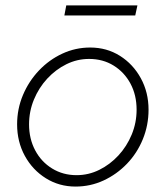

<svg xmlns="http://www.w3.org/2000/svg" viewBox="-20 -677 609 707"><path d="M258 10Q198 10 149 -20.5Q100 -51 71.5 -103Q43 -155 43 -219Q43 -276 64.5 -327Q86 -378 123.5 -417.5Q161 -457 209.5 -479.5Q258 -502 312 -502Q373 -502 421.5 -471.5Q470 -441 498.5 -389Q527 -337 527 -273Q527 -216 506 -164.5Q485 -113 447.5 -74Q410 -35 361.5 -12.5Q313 10 258 10ZM262 -32Q306 -32 345.5 -51.5Q385 -71 416 -104.5Q447 -138 465 -181.5Q483 -225 483 -273Q483 -327 460.5 -369Q438 -411 398.5 -435.5Q359 -460 308 -460Q264 -460 224.5 -440.5Q185 -421 154 -387.5Q123 -354 105 -310.5Q87 -267 87 -219Q87 -166 109.5 -123.5Q132 -81 172 -56.5Q212 -32 262 -32ZM217 -620 224 -657H486L478 -620Z"/></svg>

Font: Red Hat Display VF
Style: Italic
Weight: 300
Italic angle: -12°
Designer: Pentagram, MCKL
Foundry: Pentagram, MCKL
Version: Version 1.023